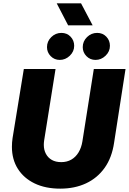

<svg xmlns="http://www.w3.org/2000/svg" viewBox="-20 -1111 768 1144"><path d="M339 13Q251 13 186.5 -18Q122 -49 86.5 -105Q51 -161 51 -236Q51 -250 52 -263Q53 -276 55 -289L122 -700H311L243 -274Q242 -267 241.5 -260.5Q241 -254 241 -248Q241 -218 253.5 -194.5Q266 -171 289 -158Q312 -145 345 -145Q379 -145 405 -160Q431 -175 448 -203Q465 -231 471 -269L539 -700H728L660 -262Q647 -172 603.5 -111Q560 -50 492.5 -18.5Q425 13 339 13ZM549 -754Q517 -754 495 -776.5Q473 -799 473 -830Q473 -865 498.5 -890Q524 -915 559 -915Q592 -915 613.5 -892.5Q635 -870 635 -838Q635 -804 609 -779Q583 -754 549 -754ZM336 -754Q304 -754 282 -776.5Q260 -799 260 -830Q260 -865 285.5 -890Q311 -915 346 -915Q379 -915 400.5 -892.5Q422 -870 422 -838Q422 -804 396 -779Q370 -754 336 -754ZM386 -960 318 -1091H463L532 -960Z"/></svg>

Font: MuseoModerno ExtraBold
Style: Italic
Weight: 800
Italic angle: -9°
Designer: Pablo Cosgaya, Héctor Gatti, Marcela Romero, and the Authors of The MuseoModerno Project.
Foundry: Omnibus-Type Team
Version: Version 1.003